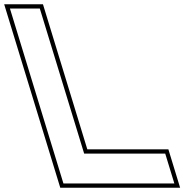

<svg xmlns="http://www.w3.org/2000/svg" viewBox="-232 -810 865 900"><path d="M-164 -700 -185.4 -770H-45.4L-24 -700L162.5 -90H472.5H542.5L585.3 50H515.3H135.3H65.3L43.9 -20ZM-212.4 -790 50.5 70H612.3L557.3 -110H177.3L-30.6 -790Z"/></svg>

Font: Nordica Plus
Style: NordicaClassicRgOpOblOl
Weight: 500
Version: Version 1.01